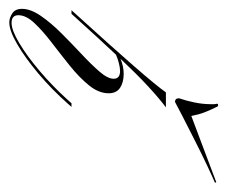

<svg xmlns="http://www.w3.org/2000/svg" viewBox="-62 -434 500 423"><g transform="rotate(90 188.5 -223.0)"><path d="M28 2Q44 2 72.5 -15Q101 -32 134 -60Q167 -88 196 -120L205 -130H213L206 -122Q174 -86 139.5 -57Q105 -28 75 -10.5Q45 7 27 7Q17 7 7 0.5Q-3 -6 -3 -21Q-3 -40 12.5 -62.5Q28 -85 51 -108Q74 -131 97 -152.5Q120 -174 135.5 -192Q151 -210 151 -223Q151 -237 134 -237Q127 -237 117 -234.5Q107 -232 98 -228Q64 -192 18 -141L8 -130H0L9 -140Q80 -218 123.5 -268Q167 -318 181 -338H214Q194 -323 168 -299Q142 -275 107 -238Q124 -245 140 -245Q159 -245 171 -237Q183 -229 183 -212Q183 -190 165.5 -168.5Q148 -147 122.5 -126.5Q97 -106 71.5 -86.5Q46 -67 28.5 -48.5Q11 -30 11 -13Q11 2 28 2ZM379 -449 380 -446Q368 -441 341.5 -428.5Q315 -416 285.5 -401Q256 -386 232.5 -374Q209 -362 202 -358Q194 -358 194 -367Q199 -381 203 -400Q207 -419 207 -436Q207 -440 207 -443.5Q207 -447 206 -451Q206 -453 209 -453Q212 -453 213 -450Q220 -436 225 -423Q230 -410 233 -394Z"/></g></svg>

Font: Ballet 72pt
Style: Regular
Weight: 400
Designer: Maximiliano R. Sproviero
Foundry: Omnibus-Type
Version: Version 1.100; ttfautohint (v1.8.3)